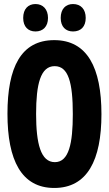

<svg xmlns="http://www.w3.org/2000/svg" viewBox="-20 -924 540 952"><path d="M342 -768C381 -768 405 -792 405 -835C405 -878 381 -904 342 -904C306 -904 281 -880 281 -835C281 -791 306 -768 342 -768ZM156 -768C193 -768 218 -792 218 -835C218 -878 193 -904 156 -904C120 -904 95 -880 95 -835C95 -791 120 -768 156 -768ZM249 8C413 8 483 -130 483 -358C483 -588 413 -725 249 -725C84 -725 17 -590 17 -360C17 -130 86 8 249 8ZM252 -120C182 -120 159 -212 159 -359C159 -507 181 -596 251 -596C319 -596 341 -515 341 -358C341 -214 322 -120 252 -120Z"/></svg>

Font: Noto Sans Mono ExtraCondensed ExtraBold
Style: Regular
Weight: 800
Width: 2
Designer: Monotype Design Team
Foundry: Monotype Imaging Inc.
Version: Version 2.014